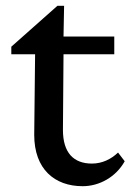

<svg xmlns="http://www.w3.org/2000/svg" viewBox="-20 -632 450 662"><path d="M410 -76 387 -106C363 -83 332 -68 297 -68C234 -68 197 -105 197 -184L199 -445H374V-506H199L201 -612H178L19 -471V-445H101L98 -167C98 -49 168 10 265 10C323 10 380 -22 410 -76Z"/></svg>

Font: TPK Tissa Web Medium
Style: Regular
Weight: 500
Designer: Jacques Le Bailly, Suppakit Chalermlarp | Katatrad Co.,Ltd.
Foundry: Jacques Le Bailly, Cadson Demak Co.,Ltd.
Version: Version 5.000;Glyphs 3.1.2 (3151)